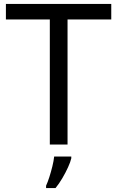

<svg xmlns="http://www.w3.org/2000/svg" viewBox="-20 -734 596 975"><path d="M323 0H233V-635H10V-714H545V-635H323ZM342 70Q338 88 325.5 115.5Q313 143 296.5 171Q280 199 262 221H214V209Q222 192 230.5 165.5Q239 139 246 110.5Q253 82 255 61H342Z"/></svg>

Font: Noto Sans Carian
Style: Regular
Weight: 400
Designer: Monotype Design Team
Foundry: Monotype Imaging Inc.
Version: Version 2.002; ttfautohint (v1.8.4.7-5d5b)